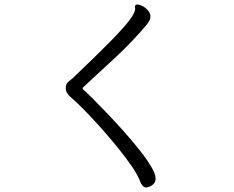

<svg xmlns="http://www.w3.org/2000/svg" viewBox="-20 -777 1040 855"><path d="M635 -669Q571 -593 497 -524Q423 -455 349 -387Q348 -386 348 -384Q348 -380 351 -378Q363 -368 390.5 -340.5Q418 -313 454.5 -275Q491 -237 529 -194.5Q567 -152 600 -110.5Q633 -69 653 -35.5Q673 -2 673 18Q673 33 664 42Q655 51 645 54.5Q635 58 632 58Q622 58 614.5 49.5Q607 41 604 31Q594 3 566.5 -37Q539 -77 502 -122.5Q465 -168 425.5 -212Q386 -256 351 -291.5Q316 -327 293 -346Q286 -352 279.5 -361.5Q273 -371 273 -385Q273 -404 285 -413.5Q297 -423 304 -429Q410 -530 470.5 -591.5Q531 -653 556.5 -687Q582 -721 582 -738Q582 -741 581.5 -743Q581 -745 581 -747Q581 -754 587 -756Q588 -757 592 -757Q601 -757 614.5 -750Q628 -743 639 -730.5Q650 -718 650 -703Q650 -693 645 -685Q640 -677 635 -669Z"/></svg>

Font: Moon Stars Kai HW
Style: Regular
Weight: 400
Designer: GuiWonder
Version: Version 1.101